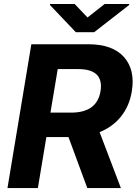

<svg xmlns="http://www.w3.org/2000/svg" viewBox="-20 -951 702 971"><path d="M17.8 0 138.5 -727.3H425.4Q549.4 -727.3 606.9 -662.6Q664.4 -598 646.7 -489.7Q634.6 -415.1 592.3 -362.2Q550.1 -309.3 483.7 -282.7L591.3 0H421.5L326.3 -257.8H214.5L171.5 0ZM235.1 -381.4H339.5Q470.5 -381.4 488.3 -489.7Q506.4 -601.6 375.7 -601.6H272ZM357.6 -930.8 422.6 -862.6 509.2 -930.8H633.5L633.2 -925.8L456 -788H363.6L232.6 -925.8L233 -930.8Z"/></svg>

Font: Inter UI
Style: Bold Italic
Weight: 700
Italic angle: 9.39999°
Designer: Rasmus Andersson
Foundry: rsms
Version: 3.2;8d6f07862